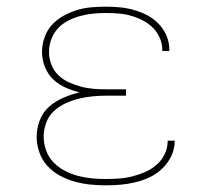

<svg xmlns="http://www.w3.org/2000/svg" viewBox="-20 -548 640 576"><path d="M297 8Q273 8 249.5 5.5Q226 3 203 -3.5Q180 -10 159 -21.5Q138 -33 122 -50.5Q106 -68 98 -91Q90 -114 90 -138Q90 -163 99.5 -187.5Q109 -212 128 -228.5Q147 -245 170.5 -255Q194 -265 219 -271Q197 -276 176 -285.5Q155 -295 139 -310.5Q123 -326 114.5 -348Q106 -370 106 -392Q106 -414 113.5 -435.5Q121 -457 135.5 -473Q150 -489 169.5 -500Q189 -511 210 -517.5Q231 -524 253 -526Q275 -528 297 -528Q319 -528 340 -526Q361 -524 382 -518Q403 -512 422 -502Q441 -492 456 -476.5Q471 -461 479.5 -441Q488 -421 488 -399V-395H467V-399Q467 -417 459 -435Q451 -453 437.5 -466Q424 -479 407 -487.5Q390 -496 372 -501Q354 -506 335 -507.5Q316 -509 297 -509Q278 -509 258.5 -507Q239 -505 220.5 -500Q202 -495 184.5 -486Q167 -477 154 -463Q141 -449 134 -430.5Q127 -412 127 -392Q127 -373 134 -354.5Q141 -336 155 -322.5Q169 -309 187 -301Q205 -293 223.5 -288Q242 -283 261.5 -281.5Q281 -280 300 -280H358V-261H300Q279 -261 258 -259Q237 -257 216.5 -252Q196 -247 176.5 -238Q157 -229 141.5 -214.5Q126 -200 118.5 -179.5Q111 -159 111 -138Q111 -117 118.5 -96.5Q126 -76 140.5 -61Q155 -46 174 -36Q193 -26 213.5 -20.5Q234 -15 255 -13Q276 -11 297 -11Q317 -11 337.5 -12.5Q358 -14 377.5 -19Q397 -24 415.5 -32Q434 -40 449.5 -53.5Q465 -67 474 -85.5Q483 -104 483 -125V-126H504V-124Q504 -101 494 -80Q484 -59 467.5 -43Q451 -27 430.5 -17Q410 -7 387.5 -1.5Q365 4 342.5 6Q320 8 297 8Z"/></svg>

Font: Iosevka Etoile Thin
Style: Regular
Weight: 100
Designer: Belleve Invis
Foundry: Belleve Invis
Version: Version 22.1.2; ttfautohint (v1.8.4)